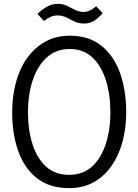

<svg xmlns="http://www.w3.org/2000/svg" viewBox="-20 -964 717 995"><path d="M338 11Q237 11 171.5 -40.5Q106 -92 74.5 -181Q43 -270 43 -382Q43 -465 62.5 -537Q82 -609 120.5 -663Q159 -717 214.5 -748Q270 -779 342 -779Q441 -779 506 -726.5Q571 -674 602.5 -584.5Q634 -495 634 -382Q634 -299 614.5 -228Q595 -157 557.5 -103.5Q520 -50 465 -19.5Q410 11 338 11ZM338 -58Q410 -58 457 -101Q504 -144 528 -217.5Q552 -291 552 -382Q552 -475 528.5 -549Q505 -623 458.5 -666.5Q412 -710 341 -710Q270 -710 222 -666Q174 -622 149.5 -548Q125 -474 125 -382Q125 -290 148.5 -216.5Q172 -143 219 -100.5Q266 -58 338 -58ZM478 -932 512 -896Q492 -872 468.5 -857Q445 -842 416 -842Q388 -842 366 -852.5Q344 -863 323.5 -873.5Q303 -884 278 -884Q260 -884 243.5 -877Q227 -870 208 -855L174 -892Q198 -915 223.5 -929.5Q249 -944 280 -944Q307 -944 328 -933.5Q349 -923 368.5 -913Q388 -903 412 -902Q429 -902 446.5 -910Q464 -918 478 -932Z"/></svg>

Font: Yaldevi
Style: Regular
Weight: 400
Designer: Sol Matas, Rajitha Manaperi, Kosala Senevirathne
Foundry: Mooniak
Version: Version 1.100